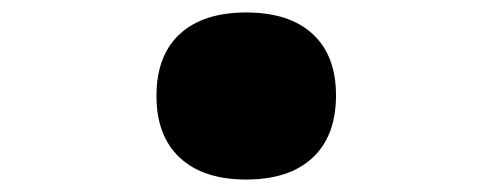

<svg xmlns="http://www.w3.org/2000/svg" viewBox="-20 -554 790 308"><path d="M375 -266Q306 -266 268.5 -301Q231 -336 231 -400Q231 -465 268.5 -499.5Q306 -534 375 -534Q444 -534 481.5 -499.5Q519 -465 519 -401Q519 -336 481.5 -301Q444 -266 375 -266Z"/></svg>

Font: Martian Mono SemiExpanded ExtraBold
Style: Regular
Weight: 800
Width: 6
Designer: Roman Shamin
Foundry: Evil Martians
Version: Version 1.000